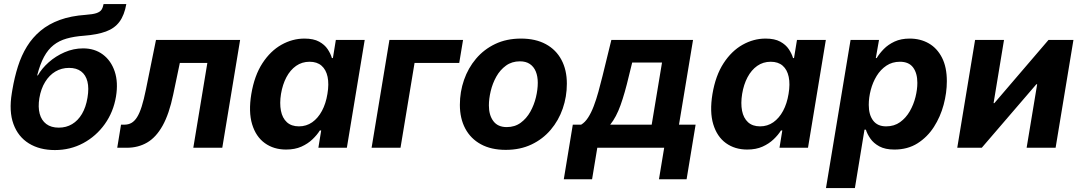

<svg xmlns="http://www.w3.org/2000/svg" viewBox="-20 -748 5472 972"><path d="M258 11.7Q180.8 11.7 126.2 -22Q71.6 -55.7 48.1 -120.1Q24.6 -184.5 39.8 -276.3L42.5 -292.7Q53.2 -356.3 70.9 -412Q88.6 -467.6 116.6 -513Q144.7 -558.4 185.5 -592.4Q226.3 -626.5 282.7 -647.1Q339.2 -667.7 414.1 -672.9Q449.9 -675.4 468.2 -681.5Q486.5 -687.7 493.9 -698.8Q501.2 -710 504.4 -727.5H619.5Q609.7 -671.5 584.9 -638Q560.1 -604.5 516.3 -588.5Q472.5 -572.4 405.6 -567.2Q355.5 -563.6 317.5 -552.8Q279.5 -542.1 251.4 -519.9Q223.3 -497.8 203 -460.5Q182.7 -423.2 168.2 -366.2H171.7Q191.4 -401.4 226.6 -432.6Q261.8 -463.9 307 -483.5Q352.2 -503.1 400.8 -503.1Q459.1 -503.1 500.7 -472.1Q542.3 -441.1 560.7 -386.2Q579.1 -331.3 567.2 -259.2Q554.2 -181 510.5 -119.8Q466.7 -58.5 401.4 -23.4Q336 11.7 258 11.7ZM277.5 -101.8Q315.3 -101.8 345 -119.6Q374.8 -137.4 394.9 -171.3Q415 -205.3 422.9 -253.5Q431.1 -301.6 422.6 -335.3Q414.1 -368.9 390.6 -386.6Q367.2 -404.3 329.6 -404.3Q291.6 -404.3 260.5 -385.9Q229.4 -367.4 208.4 -333Q187.3 -298.7 179.3 -251.5Q171.9 -205.9 180.9 -172.2Q189.9 -138.6 214.4 -120.2Q238.8 -101.8 277.5 -101.8Z M573.5 0 592.7 -116.9H610.1Q630.1 -116.9 645.6 -125.8Q661.2 -134.6 673.9 -154.8Q686.7 -175 697.5 -209.3Q708.3 -243.5 718.6 -294.3L769.7 -545.9H1195.6L1105.3 0H958.6L1029.7 -429.5H890.4L856.9 -269.6Q836.3 -170.9 803.2 -111.8Q770.1 -52.7 724.9 -26.4Q679.7 0 622 0Z M1428.2 9.1Q1365.6 9.1 1320.6 -23.5Q1275.5 -56 1256.4 -118.8Q1237.4 -181.6 1252.3 -272.2Q1268 -365.7 1308.6 -428Q1349.2 -490.2 1404.9 -521.5Q1460.6 -552.7 1521.1 -552.7Q1567.3 -552.7 1595.5 -537.2Q1623.6 -521.8 1638.8 -498.9Q1654 -476 1660.3 -454H1665.3L1680.2 -545.9H1826.3L1736 0H1591.8L1606 -87.4H1599.1Q1585.1 -64.9 1562 -42.8Q1538.9 -20.6 1505.9 -5.7Q1472.9 9.1 1428.2 9.1ZM1493.3 -108.3Q1531 -108.3 1560.5 -129Q1590 -149.7 1609.8 -186.6Q1629.7 -223.5 1637.6 -272.7Q1646 -322.4 1638.4 -358.9Q1630.7 -395.4 1607.8 -415.4Q1584.9 -435.4 1547.2 -435.4Q1508.7 -435.4 1479 -414.5Q1449.3 -393.6 1429.9 -357Q1410.6 -320.4 1402.6 -272.7Q1394.9 -224.8 1402.2 -187.5Q1409.4 -150.3 1432.3 -129.3Q1455.2 -108.3 1493.3 -108.3Z M2324.2 -545.9 2304.9 -429.5H2078.7L2007.6 0H1861.2L1951.5 -545.9Z M2540.3 10.7Q2466.5 10.7 2414.6 -17.6Q2362.8 -45.8 2335.4 -97.2Q2308.1 -148.5 2308.1 -217.2Q2308.1 -283 2329 -343.2Q2349.9 -403.4 2389.8 -450.7Q2429.7 -498 2487.1 -525.4Q2544.4 -552.7 2617.5 -552.7Q2691.1 -552.7 2743 -524.6Q2795 -496.5 2822.3 -445.1Q2849.7 -393.8 2849.7 -324.6Q2849.7 -258.7 2828.9 -198.5Q2808.1 -138.2 2768.1 -91.1Q2728.1 -43.9 2670.8 -16.6Q2613.4 10.7 2540.3 10.7ZM2545.4 -104.6Q2586.2 -104.6 2616 -126.5Q2645.7 -148.3 2664.9 -182.7Q2684 -217.1 2693.3 -256Q2702.5 -294.9 2702.5 -328.7Q2702.5 -361.5 2692.5 -385.9Q2682.5 -410.3 2662.5 -423.9Q2642.6 -437.5 2612.2 -437.5Q2571.4 -437.5 2541.6 -415.9Q2511.8 -394.3 2492.6 -360.1Q2473.5 -325.8 2464.3 -287.1Q2455 -248.3 2455 -214Q2455 -165.1 2477.6 -134.9Q2500.1 -104.6 2545.4 -104.6Z M2834.2 159.6 2879.8 -116.9H2922.1Q2941.9 -128.7 2957.5 -153.1Q2973.2 -177.4 2985.9 -210.9Q2998.7 -244.4 3009.5 -283.7Q3020.3 -323.1 3030.5 -364.2L3075 -545.9H3488.5L3417.4 -116.9H3501.5L3455.9 159.6H3316L3342.4 0H3003.8L2977.4 159.6ZM3069.2 -116.9H3279.2L3331.5 -431.6H3180.5L3163.9 -364.2Q3143.3 -276.5 3121.6 -215.8Q3099.9 -155 3069.2 -116.9Z M3762.7 9.1Q3700.1 9.1 3655 -23.5Q3610 -56 3590.9 -118.8Q3571.9 -181.6 3586.8 -272.2Q3602.5 -365.7 3643.1 -428Q3683.6 -490.2 3739.4 -521.5Q3795.1 -552.7 3855.6 -552.7Q3901.7 -552.7 3929.9 -537.2Q3958.1 -521.8 3973.3 -498.9Q3988.5 -476 3994.8 -454H3999.7L4014.7 -545.9H4160.8L4070.5 0H3926.2L3940.4 -87.4H3933.6Q3919.6 -64.9 3896.4 -42.8Q3873.3 -20.6 3840.3 -5.7Q3807.4 9.1 3762.7 9.1ZM3827.8 -108.3Q3865.4 -108.3 3894.9 -129Q3924.4 -149.7 3944.3 -186.6Q3964.1 -223.5 3972.1 -272.7Q3980.5 -322.4 3972.8 -358.9Q3965.2 -395.4 3942.3 -415.4Q3919.4 -435.4 3881.7 -435.4Q3843.2 -435.4 3813.5 -414.5Q3783.8 -393.6 3764.4 -357Q3745 -320.4 3737.1 -272.7Q3729.4 -224.8 3736.6 -187.5Q3743.9 -150.3 3766.8 -129.3Q3789.7 -108.3 3827.8 -108.3Z M4161.5 204.1 4286 -545.9H4430L4413.8 -454H4418.2Q4431.8 -476.7 4454 -499.6Q4476.2 -522.4 4508.8 -537.6Q4541.4 -552.7 4585.5 -552.7Q4639.5 -552.7 4681.8 -528.5Q4724.2 -504.2 4748.8 -456.2Q4773.4 -408.1 4773.4 -336.8Q4773.4 -278.4 4757.1 -217.5Q4740.8 -156.7 4707.9 -105.4Q4675 -54.2 4625.1 -22.5Q4575.2 9.1 4507.9 9.1Q4461.3 9.1 4431.7 -7Q4402.2 -23.1 4386.2 -46.4Q4370.1 -69.7 4363.5 -91.7H4356.5L4307.9 204.1ZM4466.1 -108.3Q4507 -108.3 4536.7 -129.7Q4566.4 -151.1 4585.9 -185Q4605.3 -218.9 4614.7 -257Q4624.1 -295.1 4624.1 -328.6Q4624.1 -377.4 4602.6 -406.4Q4581.1 -435.4 4536 -435.4Q4497 -435.4 4467.4 -415.6Q4437.8 -395.8 4418 -363.5Q4398.2 -331.1 4388.2 -292.6Q4378.1 -254.2 4378.1 -216.9Q4378.1 -166.7 4400.4 -137.5Q4422.6 -108.3 4466.1 -108.3Z M5324 0H5177.3L5230.6 -321.3H5226.4L4950.2 0H4826.1L4916.4 -545.9H5062.8L5010 -226H5014L5288.1 -545.9H5414.3Z"/></svg>

Font: Inter
Style: Italic
Weight: 400
Italic angle: -9.3988°
Designer: Rasmus Andersson
Foundry: rsms
Version: Version 4.001;git-66647c0bb